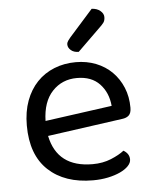

<svg xmlns="http://www.w3.org/2000/svg" viewBox="-51 -730 621 786"><g transform="rotate(-5 259.5 -337.0)"><path d="M132 -184Q159 -53 304 -53Q346 -53 380 -67Q414 -81 434 -97Q458 -83 458 -59Q458 -45 445.5 -32Q433 -19 411.5 -9Q390 1 361.5 7Q333 13 300 13Q184 13 116.5 -50Q49 -113 49 -234Q49 -291 65.5 -335.5Q82 -380 111.5 -411Q141 -442 182 -458.5Q223 -475 271 -475Q316 -475 354 -460Q392 -445 419.5 -417.5Q447 -390 462.5 -352.5Q478 -315 478 -270Q478 -248 468 -238.5Q458 -229 440 -227ZM127 -246 402 -284Q397 -339 363.5 -374.5Q330 -410 270 -410Q209 -410 169 -367.5Q129 -325 127 -246ZM355 -687Q377 -686 390.5 -674.5Q404 -663 404 -649Q404 -635 398 -626.5Q392 -618 378 -605L287 -516Q267 -516 255 -526.5Q243 -537 243 -550Q243 -558 248 -565Q253 -572 258 -578Z"/></g></svg>

Font: Baloo 2 Latin
Style: Regular
Weight: 400
Designer: Sarang Kulkarni and Ek Type
Foundry: Ek Type
Version: Version 1.001